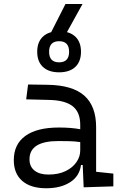

<svg xmlns="http://www.w3.org/2000/svg" viewBox="-20 -956 626 985"><path d="M409.2 4.9 404.3 -109.4H395.5Q388.2 -52.2 339.8 -21.2Q291.5 9.8 217.3 9.8Q137.7 9.8 94.2 -27.8Q50.8 -65.4 50.8 -134.3Q50.8 -216.3 110.4 -259Q169.9 -301.8 281.7 -301.8Q345.7 -301.8 391.6 -293V-315.9Q391.6 -381.3 352.1 -411.6Q312.5 -441.9 231 -443.4L114.3 -446.3L124 -522.5L224.6 -521Q352.1 -519 412.6 -465.3Q473.1 -411.6 473.1 -303.7V-74.7L561.5 -65.4V0ZM391.6 -227.1Q364.7 -231 336.2 -231.7Q307.6 -232.4 279.3 -232.4Q131.3 -232.4 131.3 -138.7Q131.3 -101.6 157 -81.1Q182.6 -60.5 228.5 -60.5Q279.8 -60.5 316.2 -78.1Q352.5 -95.7 372.1 -124Q391.6 -152.3 391.6 -184.1ZM283.2 -585Q230 -585 200.4 -612.5Q170.9 -640.1 170.9 -690.4Q170.9 -740.7 200.4 -768.3Q230 -795.9 283.2 -795.9Q336.9 -795.9 366.2 -768.3Q395.5 -740.7 395.5 -690.4Q395.5 -640.1 366.2 -612.5Q336.9 -585 283.2 -585ZM283.2 -636.2Q334.5 -636.2 334.5 -690.4Q334.5 -744.6 283.2 -744.6Q231.9 -744.6 231.9 -690.4Q231.9 -636.2 283.2 -636.2ZM221.7 -750 315.9 -935.5H403.3L300.8 -750Z"/></svg>

Font: Cascadia Mono SemiLight
Style: Regular
Weight: 350
Monospace: yes
Designer: Aaron Bell
Foundry: Saja Typeworks
Version: Version 2404.023; ttfautohint (v1.8.4)